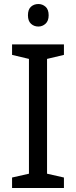

<svg xmlns="http://www.w3.org/2000/svg" viewBox="-20 -935 379 955"><path d="M298 0H40V-52L124 -71V-642L40 -662V-714H298V-662L214 -642V-71L298 -52ZM171 -915Q191 -915 206.5 -901.5Q222 -888 222 -859Q222 -831 206.5 -817Q191 -803 171 -803Q149 -803 134 -817Q119 -831 119 -859Q119 -888 134 -901.5Q149 -915 171 -915Z"/></svg>

Font: Noto Sans Devanagari
Style: Regular
Weight: 400
Designer: Jelle Bosma - Monotype Design Team
Foundry: Monotype Imaging Inc.
Version: Version 2.003